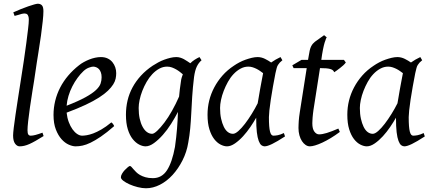

<svg xmlns="http://www.w3.org/2000/svg" viewBox="-20 -762 2300 1026"><path d="M213 -35Q189 -20 170.5 -9.5Q152 1 137.5 7.5Q123 14 110 17Q97 20 85 20Q71 20 60.5 5.5Q50 -9 50 -38Q50 -50 53.5 -79.5Q57 -109 63 -149.5Q69 -190 76.5 -238.5Q84 -287 92 -338Q100 -389 107.5 -438.5Q115 -488 120.5 -531Q126 -574 130 -607Q134 -640 134 -657Q134 -668 131.5 -675Q129 -682 126 -685Q123 -688 118 -689Q113 -690 109 -690Q105 -690 96.5 -688Q88 -686 80 -683Q70 -680 58 -677L51 -696Q71 -705 92 -713.5Q113 -722 130.5 -728Q148 -734 162 -738Q176 -742 182 -742Q196 -742 204 -733.5Q212 -725 212 -702Q212 -683 208.5 -649.5Q205 -616 199 -572.5Q193 -529 185 -480Q181 -455 177 -430L162 -329Q158 -304 154 -280Q146 -230 140 -188Q134 -146 130.5 -114.5Q127 -83 127 -66Q127 -49 131.5 -43Q136 -37 144 -37Q155 -37 170 -41Q185 -45 207 -53Z M601 -371Q601 -357 598 -342Q595 -327 585 -311Q575 -295 557 -277.5Q539 -260 509.5 -241Q480 -222 437.5 -202Q395 -182 336 -160Q339 -132 347.5 -109.5Q356 -87 367.5 -71Q379 -55 392.5 -46Q406 -37 419 -37Q429 -37 444 -39.5Q459 -42 478 -49Q497 -56 521.5 -70Q546 -84 575 -108Q580 -105 584.5 -98.5Q589 -92 590 -88Q550 -53 519 -32Q488 -11 464 0.5Q440 12 421 16Q402 20 384 20Q368 20 347.5 11Q327 2 309 -18Q291 -38 278.5 -70Q266 -102 266 -148Q266 -186 275 -223Q284 -260 301.5 -294Q319 -328 344.5 -358Q370 -388 402 -413Q413 -422 427.5 -430Q442 -438 457 -444Q472 -450 488 -453.5Q504 -457 519 -457Q540 -457 555.5 -449.5Q571 -442 581 -429.5Q591 -417 596 -402Q601 -387 601 -371ZM426 -382Q410 -367 394.5 -346Q379 -325 366.5 -300.5Q354 -276 346 -249.5Q338 -223 336 -197Q400 -222 437 -242.5Q474 -263 493 -281Q512 -299 517.5 -315.5Q523 -332 523 -349Q523 -364 519 -375Q515 -386 509 -392.5Q503 -399 494.5 -402.5Q486 -406 478 -406Q470 -406 455 -400.5Q440 -395 426 -382Z M1057 -440Q1041 -426 1031.5 -406Q1022 -386 1017 -351Q1010 -293 1007 -245Q1004 -197 1002 -155.5Q1000 -114 996.5 -76Q993 -38 986 0Q978 50 955.5 94.5Q933 139 902.5 172.5Q872 206 835 225Q798 244 760 244Q740 244 716 238Q692 232 672 223Q652 214 639 204Q626 194 626 185Q626 177 632 166.5Q638 156 646.5 147Q655 138 663 131.5Q671 125 674 125Q678 125 682.5 130Q687 135 693 142Q699 149 707.5 157.5Q716 166 728 173Q740 180 757 185Q774 190 797 190Q845 190 872.5 147.5Q900 105 915 23Q919 -4 921.5 -28Q924 -52 926 -75Q928 -98 929 -119.5Q930 -141 931 -164Q915 -133 894.5 -100.5Q874 -68 850.5 -41.5Q827 -15 803 2.5Q779 20 758 20Q742 20 723.5 10.5Q705 1 689 -19Q673 -39 663 -71Q653 -103 653 -149Q653 -188 661.5 -224.5Q670 -261 688 -294.5Q706 -328 733 -357.5Q760 -387 796 -411Q810 -420 825.5 -428.5Q841 -437 857.5 -443Q874 -449 890.5 -453Q907 -457 922 -457Q933 -457 943 -454Q953 -451 962.5 -446Q972 -441 980.5 -435Q989 -429 997 -424Q1008 -435 1020.5 -443Q1033 -451 1046 -457ZM793 -47Q803 -47 820.5 -63.5Q838 -80 858.5 -107Q879 -134 899.5 -170.5Q920 -207 937 -246Q939 -265 941 -285Q943 -305 947 -328Q948 -338 951 -347.5Q954 -357 957 -365Q950 -371 941 -378Q932 -385 921.5 -391Q911 -397 899 -401.5Q887 -406 873 -406Q851 -406 831 -395Q811 -384 794 -366Q777 -348 763.5 -324.5Q750 -301 740.5 -276.5Q731 -252 726 -228Q721 -204 721 -185Q721 -153 726.5 -128Q732 -103 742 -84.5Q752 -66 765 -56.5Q778 -47 793 -47Z M1503 -33Q1460 -5 1434 7.5Q1408 20 1394 20Q1385 20 1377 14Q1369 8 1362.5 -9Q1356 -26 1352.5 -55.5Q1349 -85 1349 -133Q1336 -110 1318 -83.5Q1300 -57 1279 -34Q1258 -11 1235.5 4.5Q1213 20 1193 20Q1177 20 1158.5 10.5Q1140 1 1124.5 -19Q1109 -39 1099 -71Q1089 -103 1089 -149Q1089 -188 1098 -224.5Q1107 -261 1125 -295Q1143 -329 1169 -358.5Q1195 -388 1230 -411Q1243 -420 1259 -428.5Q1275 -437 1292 -443Q1309 -449 1325.5 -453Q1342 -457 1357 -457Q1367 -457 1377 -454.5Q1387 -452 1396 -447.5Q1405 -443 1413.5 -438Q1422 -433 1429 -428Q1440 -436 1453 -443.5Q1466 -451 1479 -457L1489 -440Q1480 -433 1475 -427.5Q1470 -422 1465.5 -415Q1461 -408 1458.5 -398Q1456 -388 1452 -371Q1445 -336 1438.5 -299Q1432 -262 1427 -229.5Q1422 -197 1419.5 -172Q1417 -147 1417 -136Q1417 -108 1418.5 -89Q1420 -70 1423 -58.5Q1426 -47 1430.5 -42Q1435 -37 1441 -37Q1451 -37 1464.5 -39.5Q1478 -42 1497 -51ZM1357 -210Q1359 -221 1361 -233L1369 -280Q1371 -291 1373 -302Q1377 -324 1380.5 -342Q1384 -360 1386 -371Q1378 -377 1369.5 -383Q1361 -389 1351 -394Q1341 -399 1330 -402.5Q1319 -406 1307 -406Q1285 -406 1265 -395Q1245 -384 1228 -366Q1211 -348 1198 -324.5Q1185 -301 1175.5 -276.5Q1166 -252 1161 -228Q1156 -204 1156 -185Q1156 -153 1161.5 -128Q1167 -103 1176 -84.5Q1185 -66 1197.5 -56.5Q1210 -47 1225 -47Q1237 -47 1254 -62Q1271 -77 1289 -100.5Q1307 -124 1325 -153Q1343 -182 1357 -210Z M1796 -57Q1772 -39 1748 -24.5Q1724 -10 1702.5 0Q1681 10 1664 15Q1647 20 1636 20Q1624 20 1613 12.5Q1602 5 1593.5 -8Q1585 -21 1580 -39Q1575 -57 1575 -78Q1575 -87 1575.5 -96.5Q1576 -106 1576.5 -116Q1577 -126 1578.5 -137Q1580 -148 1582 -162L1619 -398H1549L1542 -413L1591 -442H1626L1629 -459Q1632 -479 1635 -492Q1638 -505 1642.5 -514Q1647 -523 1652 -528.5Q1657 -534 1663 -539L1712 -574L1726 -562Q1722 -558 1719 -546Q1715 -537 1710.5 -518.5Q1706 -500 1701 -470L1697 -442H1818L1828 -428Q1823 -421 1814.5 -413Q1806 -405 1796.5 -398Q1787 -391 1778.5 -384.5Q1770 -378 1766 -376Q1763 -383 1758 -387Q1753 -391 1744 -393.5Q1735 -396 1722 -397Q1709 -398 1691 -398H1690L1655 -174Q1654 -165 1652.5 -154.5Q1651 -144 1650.5 -134.5Q1650 -125 1649.5 -116.5Q1649 -108 1649 -103Q1649 -73 1660 -58.5Q1671 -44 1685 -44Q1702 -44 1726.5 -51.5Q1751 -59 1788 -75Z M2250 -33Q2207 -5 2181 7.5Q2155 20 2141 20Q2132 20 2124 14Q2116 8 2109.5 -9Q2103 -26 2099.5 -55.5Q2096 -85 2096 -133Q2083 -110 2065 -83.5Q2047 -57 2026 -34Q2005 -11 1982.5 4.5Q1960 20 1940 20Q1924 20 1905.5 10.5Q1887 1 1871.5 -19Q1856 -39 1846 -71Q1836 -103 1836 -149Q1836 -188 1845 -224.5Q1854 -261 1872 -295Q1890 -329 1916 -358.5Q1942 -388 1977 -411Q1990 -420 2006 -428.5Q2022 -437 2039 -443Q2056 -449 2072.5 -453Q2089 -457 2104 -457Q2114 -457 2124 -454.5Q2134 -452 2143 -447.5Q2152 -443 2160.5 -438Q2169 -433 2176 -428Q2187 -436 2200 -443.5Q2213 -451 2226 -457L2236 -440Q2227 -433 2222 -427.5Q2217 -422 2212.5 -415Q2208 -408 2205.5 -398Q2203 -388 2199 -371Q2192 -336 2185.5 -299Q2179 -262 2174 -229.5Q2169 -197 2166.5 -172Q2164 -147 2164 -136Q2164 -108 2165.5 -89Q2167 -70 2170 -58.5Q2173 -47 2177.5 -42Q2182 -37 2188 -37Q2198 -37 2211.5 -39.5Q2225 -42 2244 -51ZM2104 -210Q2106 -221 2108 -233L2116 -280Q2118 -291 2120 -302Q2124 -324 2127.5 -342Q2131 -360 2133 -371Q2125 -377 2116.5 -383Q2108 -389 2098 -394Q2088 -399 2077 -402.5Q2066 -406 2054 -406Q2032 -406 2012 -395Q1992 -384 1975 -366Q1958 -348 1945 -324.5Q1932 -301 1922.5 -276.5Q1913 -252 1908 -228Q1903 -204 1903 -185Q1903 -153 1908.5 -128Q1914 -103 1923 -84.5Q1932 -66 1944.5 -56.5Q1957 -47 1972 -47Q1984 -47 2001 -62Q2018 -77 2036 -100.5Q2054 -124 2072 -153Q2090 -182 2104 -210Z"/></svg>

Font: Oxford Ugaritic
Style: Regular
Weight: 400
Designer: Jacob Thomas
Foundry: Bengal Creative Media Limited
Version: Version 1.000